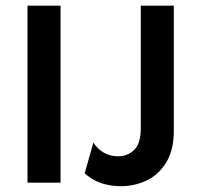

<svg xmlns="http://www.w3.org/2000/svg" viewBox="-20 -645 696 678"><path d="M77.1 0V-625H193.8V0ZM406.9 12.5Q383.3 12.5 359.7 7.6Q336.1 2.8 315.6 -7.6Q295.1 -18.1 279.2 -33.3L309.7 -141.7Q323.6 -119.4 346.2 -106.2Q368.8 -93.1 397.2 -93.1Q430.6 -93.1 453.8 -115.6Q477.1 -138.2 477.1 -191.7V-625H593.8V-183.3Q593.8 -116 567.7 -72.6Q541.7 -29.2 499 -8.3Q456.2 12.5 406.9 12.5Z"/></svg>

Font: Afacad Flux SemiBold
Style: Regular
Weight: 600
Designer: Kristian Moeller
Foundry: Dicotype
Version: Version 1.100